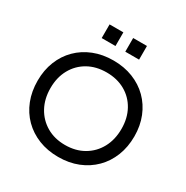

<svg xmlns="http://www.w3.org/2000/svg" viewBox="-214 -1148 1300 1339"><g transform="rotate(30 436.0 -478.0)"><path d="M436 12Q349.5 12 278 -16.5Q206.5 -45 154.5 -97Q102.5 -149 74.5 -220.5Q46.5 -292 46.5 -378Q46.5 -463 74.8 -533.8Q103 -604.5 154.8 -656Q206.5 -707.5 278 -735.8Q349.5 -764 435.5 -764Q522 -764 593.5 -735.8Q665 -707.5 716.8 -656Q768.5 -604.5 797 -533.8Q825.5 -463 825.5 -378Q825.5 -292 797.2 -220.5Q769 -149 717 -97Q665 -45 593.8 -16.5Q522.5 12 436 12ZM435.5 -84Q520.5 -84 585 -121.5Q649.5 -159 685.5 -225.2Q721.5 -291.5 721.5 -378Q721.5 -464 685.5 -529.5Q649.5 -595 585 -631.5Q520.5 -668 436 -668Q351 -668 286.8 -631.5Q222.5 -595 186.2 -529.5Q150 -464 150 -378Q150 -291.5 186.2 -225.2Q222.5 -159 286.8 -121.5Q351 -84 435.5 -84ZM285 -968H396V-858H285ZM475 -968H586V-858H475Z"/></g></svg>

Font: Hepta Slab Medium
Style: Regular
Weight: 500
Designer: Michael LaGattuta
Foundry: Michael LaGattuta
Version: Version 1.102